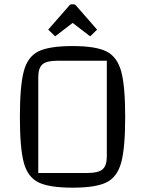

<svg xmlns="http://www.w3.org/2000/svg" viewBox="-20 -853 671 888"><path d="M316 -640Q423 -640 472.5 -615Q522 -590 540.5 -523Q559 -456 559 -312Q559 -168 540.5 -101Q522 -34 472.5 -9.5Q423 15 316 15Q208 15 158 -9.5Q108 -34 90 -101Q72 -168 72 -312Q72 -456 90 -523.5Q108 -591 158 -615.5Q208 -640 316 -640ZM386 -53Q435 -53 454.5 -70Q474 -87 474 -130V-572H244Q195 -572 176 -555Q157 -538 157 -495V-53ZM203 -716 301 -828Q305 -833 310 -833H322Q327 -833 331 -828L429 -716L397 -685L316 -747L235 -685Z"/></svg>

Font: Changa Light
Style: Regular
Weight: 300
Designer: Eduardo Rodriguez Tunni
Foundry: Eduardo Rodriguez Tunni
Version: Version 2.002; ttfautohint (v1.5) -l 8 -r 50 -G 110 -x 14 -H